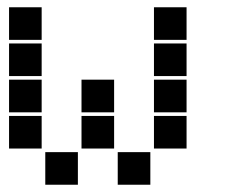

<svg xmlns="http://www.w3.org/2000/svg" viewBox="-20 -515 640 530"><path d="M6 -495Q5 -495 5 -495Q5 -495 5 -494V-406Q5 -405 5 -405Q5 -405 6 -405H94Q95 -405 95 -405Q95 -405 95 -406V-494Q95 -495 95 -495Q95 -495 94 -495ZM406 -495Q405 -495 405 -495Q405 -495 405 -494V-406Q405 -405 405 -405Q405 -405 406 -405H494Q495 -405 495 -405Q495 -405 495 -406V-494Q495 -495 495 -495Q495 -495 494 -495ZM6 -395Q5 -395 5 -395Q5 -395 5 -394V-306Q5 -305 5 -305Q5 -305 6 -305H94Q95 -305 95 -305Q95 -305 95 -306V-394Q95 -395 95 -395Q95 -395 94 -395ZM406 -395Q405 -395 405 -395Q405 -395 405 -394V-306Q405 -305 405 -305Q405 -305 406 -305H494Q495 -305 495 -305Q495 -305 495 -306V-394Q495 -395 495 -395Q495 -395 494 -395ZM6 -295Q5 -295 5 -295Q5 -295 5 -294V-206Q5 -205 5 -205Q5 -205 6 -205H94Q95 -205 95 -205Q95 -205 95 -206V-294Q95 -295 95 -295Q95 -295 94 -295ZM206 -295Q205 -295 205 -295Q205 -295 205 -294V-206Q205 -205 205 -205Q205 -205 206 -205H294Q295 -205 295 -205Q295 -205 295 -206V-294Q295 -295 295 -295Q295 -295 294 -295ZM406 -295Q405 -295 405 -295Q405 -295 405 -294V-206Q405 -205 405 -205Q405 -205 406 -205H494Q495 -205 495 -205Q495 -205 495 -206V-294Q495 -295 495 -295Q495 -295 494 -295ZM6 -195Q5 -195 5 -195Q5 -195 5 -194V-106Q5 -105 5 -105Q5 -105 6 -105H94Q95 -105 95 -105Q95 -105 95 -106V-194Q95 -195 95 -195Q95 -195 94 -195ZM206 -195Q205 -195 205 -195Q205 -195 205 -194V-106Q205 -105 205 -105Q205 -105 206 -105H294Q295 -105 295 -105Q295 -105 295 -106V-194Q295 -195 295 -195Q295 -195 294 -195ZM406 -195Q405 -195 405 -195Q405 -195 405 -194V-106Q405 -105 405 -105Q405 -105 406 -105H494Q495 -105 495 -105Q495 -105 495 -106V-194Q495 -195 495 -195Q495 -195 494 -195ZM106 -95Q105 -95 105 -95Q105 -95 105 -94V-6Q105 -5 105 -5Q105 -5 106 -5H194Q195 -5 195 -5Q195 -5 195 -6V-94Q195 -95 195 -95Q195 -95 194 -95ZM306 -95Q305 -95 305 -95Q305 -95 305 -94V-6Q305 -5 305 -5Q305 -5 306 -5H394Q395 -5 395 -5Q395 -5 395 -6V-94Q395 -95 395 -95Q395 -95 394 -95Z"/></svg>

Font: Doto Black
Style: Regular
Weight: 900
Version: Version 1.000